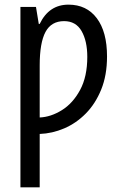

<svg xmlns="http://www.w3.org/2000/svg" viewBox="-20 -567 522 827"><path d="M275 -547Q353 -547 397 -488.5Q441 -430 441 -324Q441 -243 416 -181.5Q391 -120 349.5 -78Q308 -36 256.5 -14Q205 8 151 10V240H68V-537H135L147 -464H151Q191 -547 275 -547ZM256 -476Q201 -476 176 -429.5Q151 -383 151 -285V-61Q199 -63 246.5 -92.5Q294 -122 325 -179.5Q356 -237 356 -322Q356 -390 331.5 -433Q307 -476 256 -476Z"/></svg>

Font: Avrile Sans Condensed
Style: Regular
Weight: 400
Width: 3
Designer: Monotype Design Team
Foundry: Monotype Imaging Inc.
Version: Version 2.001;September 10, 2019;FontCreator 11.5.0.2425 64-